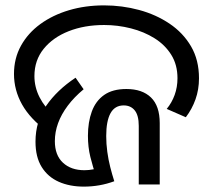

<svg xmlns="http://www.w3.org/2000/svg" viewBox="-20 -686 792 714"><path d="M292 8Q239 8 198.5 -10Q158 -28 135 -65Q112 -102 112 -159Q112 -235 152 -293Q192 -351 261 -397L291 -354Q256 -325 232 -293Q208 -261 196 -228Q184 -195 184 -161Q184 -109 214 -81Q244 -53 294 -53Q311 -53 328 -56.5Q345 -60 361 -69L339 -25Q325 -66 316 -102.5Q307 -139 307 -181Q307 -232 321.5 -271.5Q336 -311 367.5 -333Q399 -355 450 -355Q509 -355 541.5 -323.5Q574 -292 574 -228V0H496V-218Q496 -257 481 -275.5Q466 -294 440 -294Q407 -294 391 -265Q375 -236 375 -180Q375 -151 379 -121.5Q383 -92 390 -64.5Q397 -37 405 -12Q378 -2 349.5 3Q321 8 292 8ZM156 -197Q92 -244 62 -297.5Q32 -351 32 -411Q32 -469 58 -516Q84 -563 130 -596.5Q176 -630 236.5 -648Q297 -666 367 -666Q434 -666 497 -649Q560 -632 610.5 -598Q661 -564 690.5 -513.5Q720 -463 720 -395Q720 -353 707 -316.5Q694 -280 671 -250L600 -281Q619 -304 629.5 -333Q640 -362 640 -395Q640 -445 617 -482Q594 -519 555 -543.5Q516 -568 467 -580.5Q418 -593 367 -593Q294 -593 235.5 -570Q177 -547 142.5 -504.5Q108 -462 108 -403Q108 -362 127 -324.5Q146 -287 183 -254L156 -197Z"/></svg>

Font: oriya15
Style: Book
Weight: 400
Designer: Jelle Bosma - Monotype Design Team
Foundry: Monotype Imaging Inc.
Version: Version 2.003